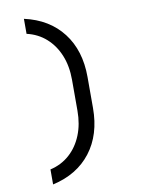

<svg xmlns="http://www.w3.org/2000/svg" viewBox="-102 -908 804 1096"><g transform="rotate(-10 300.0 -360.0)"><path d="M115 120V33Q180 18 227 -24Q274 -66 299.5 -129Q325 -192 325 -270V-450Q325 -529 299.5 -591.5Q274 -654 227 -696Q180 -738 115 -753V-840Q258 -808 336.5 -706Q415 -604 415 -450V-270Q415 -116 336.5 -14Q258 88 115 120Z"/></g></svg>

Font: JetBrains Mono NL
Style: Regular
Weight: 400
Monospace: yes
Designer: Philipp Nurullin, Konstantin Bulenkov
Foundry: JetBrains
Version: Version 2.305; ttfautohint (v1.8.4.7-5d5b)